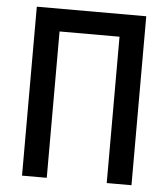

<svg xmlns="http://www.w3.org/2000/svg" viewBox="-51 -739 688 785"><g transform="rotate(5 293.0 -346.5)"><path d="M416 0V-600.6H169.9V0H68.4V-693.4H517.6V0Z"/></g></svg>

Font: CaskaydiaCove NFP
Style: Regular
Weight: 400
Designer: Aaron Bell
Foundry: Saja Typeworks
Version: Version 2111.001; VTT 6.35;Nerd Fonts 3.1.1